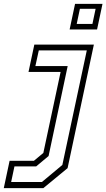

<svg xmlns="http://www.w3.org/2000/svg" viewBox="-128 -770 549 990"><path d="M-108.5 200 -78.5 59H47L95.5 18.5L184.5 -399H19L49 -540H356L220.5 97L95.5 200ZM-70.5 168.5H88L193.5 80.5L319.5 -510H72L54.5 -429.5H221L122.5 34.5L58.5 88H-53.5ZM231 -618 259 -750H400.5L372.5 -618ZM267.5 -646.5H348.5L365 -724.5H284Z"/></svg>

Font: Tourney Thin Light
Style: Italic
Weight: 300
Italic angle: -12°
Version: Version 1.015